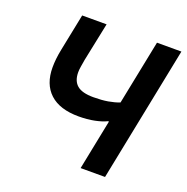

<svg xmlns="http://www.w3.org/2000/svg" viewBox="-125 -815 905 931"><g transform="rotate(20 327.5 -349.0)"><path d="M389 0 441 -259H436Q412 -247 375 -239.5Q338 -232 294 -232Q196 -232 145 -279Q94 -326 94 -413Q94 -434 96.5 -457.5Q99 -481 105 -510L143 -698H269L228 -500Q225 -481 222 -464Q219 -447 219 -433Q219 -388 245 -366Q271 -344 329 -344Q372 -344 404 -349.5Q436 -355 462 -365L529 -698H655L515 0Z"/></g></svg>

Font: IBM Plex Sans SemiBold
Style: Italic
Weight: 600
Italic angle: -11.31°
Designer: Mike Abbink, Paul van der Laan, Pieter van Rosmalen
Foundry: Bold Monday
Version: Version 3.201